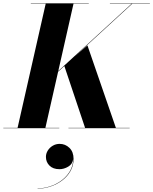

<svg xmlns="http://www.w3.org/2000/svg" viewBox="-63 -770 920 1153"><path d="M212.8 172.4Q212.8 152 224 134Q235.2 116 254 105Q272.8 94 295.2 94Q329.2 94 354 118Q378.8 142 378.8 184.4Q378.8 224.8 359.8 257.8Q340.8 290.8 309.4 314.2Q278 337.6 239.8 350.2Q201.6 362.8 162.8 362.8V361.2Q200.8 361.2 238.4 348.8Q276 336.4 307 313.2Q338 290 357 257.8Q376 225.6 376.4 186.4Q372.4 215.6 346.6 230.8Q320.8 246 294 246Q255.6 246 234.2 224.6Q212.8 203.2 212.8 172.4ZM-43 -2H42.5L211.5 -748H122V-750H470V-748H378.5L287 -343.5L728 -748H597V-750H837V-748H731.5L387.5 -432.5L462 -497.5L633 -2H715.5V0H348V-2H448L323.5 -373.5L286 -339.5L209.5 -2H293V0H-43Z"/></svg>

Font: Bodoni* 96
Style: Bold Italic
Weight: 700
Italic angle: -13°
Version: Version 2.2